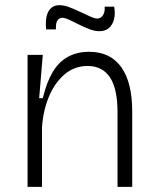

<svg xmlns="http://www.w3.org/2000/svg" viewBox="-20 -725 612 745"><path d="M87 0V-322V-512H146L132 -344H146Q161 -406 184.5 -445.5Q208 -485 243.5 -504.5Q279 -524 326 -524Q408 -524 450.5 -464.5Q493 -405 493 -293V0H436V-290Q436 -381 406.5 -425Q377 -469 320 -469Q268 -469 229.5 -435.5Q191 -402 169 -348Q147 -294 143 -231V0ZM366 -604Q347 -604 326.5 -612Q306 -620 286 -630Q266 -640 249 -648Q232 -656 221 -656Q211 -656 203.5 -646.5Q196 -637 197 -611H159Q156 -642 161 -662.5Q166 -683 178.5 -694Q191 -705 210 -705Q228 -705 249 -697Q270 -689 291 -679Q312 -669 330 -661Q348 -653 358 -653Q371 -653 379.5 -666Q388 -679 386 -699H423Q428 -672 422.5 -650.5Q417 -629 403 -616.5Q389 -604 366 -604Z"/></svg>

Font: Bricolage Grotesque 96pt ExtraBold ExtraLight
Style: Regular
Weight: 250
Version: Version 1.001;gftools[0.9.33.dev8+g029e19f]